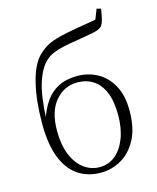

<svg xmlns="http://www.w3.org/2000/svg" viewBox="-123 -913 830 1012"><g transform="rotate(-15 291.5 -406.5)"><path d="M303 14Q231 14 178.5 -21Q126 -56 97 -129Q68 -202 68 -316Q68 -440 91 -534.5Q114 -629 158 -672Q195 -708 238 -723Q281 -738 343 -749Q378 -756 414.5 -761.5Q451 -767 481 -773L502 -827L525 -821Q520 -787 514 -764Q508 -741 497 -728Q483 -715 443.5 -707.5Q404 -700 354 -692Q312 -686 280 -678.5Q248 -671 224.5 -661Q201 -651 183 -634Q146 -600 123 -528Q100 -456 95 -327L91 -329Q108 -385 136.5 -426Q165 -467 208 -489Q251 -511 310 -511Q371 -511 421 -483.5Q471 -456 501 -401Q531 -346 531 -264Q531 -168 498 -106.5Q465 -45 412.5 -15.5Q360 14 303 14ZM303 -16Q352 -16 388.5 -46Q425 -76 446 -130.5Q467 -185 467 -257Q467 -332 446.5 -381Q426 -430 389 -454Q352 -478 303 -478Q231 -478 182.5 -421.5Q134 -365 134 -258Q134 -183 156 -128.5Q178 -74 216.5 -45Q255 -16 303 -16Z"/></g></svg>

Font: Early Summer Mincho VF
Style: Regular
Weight: 250
Designer: GuiWonder
Version: Version 1.002